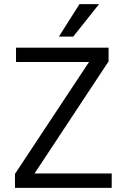

<svg xmlns="http://www.w3.org/2000/svg" viewBox="-20 -903 609 923"><path d="M332 -727H263L362 -883H456ZM517 0H52V-67L408 -605H57V-674H502V-608L146 -69H517Z"/></svg>

Font: Hind Colombo
Style: Regular
Weight: 400
Designer: Jyotish Sonowal, Aditi Pimprikar
Foundry: Indian Type Foundry
Version: Version 1.000;PS 1.0;hotconv 1.0.86;makeotf.lib2.5.63406; tt